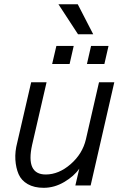

<svg xmlns="http://www.w3.org/2000/svg" viewBox="-20 -877 587 908"><path d="M349.1 -714.8 256.3 -856.9H347.7L420.9 -714.8ZM226.6 -574.2 246.6 -659.7H328.6L309.1 -574.2ZM391.1 -574.2 410.6 -659.7H493.2L473.6 -574.2ZM186.5 11.2Q141.6 11.2 111.1 -6.3Q80.6 -23.9 67.9 -53.5Q55.2 -83 52.7 -121.6Q50.3 -160.2 61.5 -202.6L127.4 -487.8H200.2L131.8 -191.4Q101.1 -51.8 196.3 -51.8Q257.8 -51.8 314 -100.6Q370.1 -149.4 386.2 -217.8L448.2 -487.8H520.5L408.7 0H336.4L355 -79.6Q330.6 -43.9 283.9 -16.4Q237.3 11.2 186.5 11.2Z"/></svg>

Font: HK Grotesk Italic
Style: Regular
Weight: 400
Italic angle: -13°
Designer: Alfredo Marco Pradil and Stefan Peev
Foundry: Hanken Design Co.
Version: Version 1.000;PS 001.000;hotconv 1.0.88;makeotf.lib2.5.64775